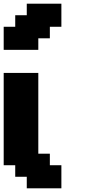

<svg xmlns="http://www.w3.org/2000/svg" viewBox="-20 -1020 477 1040"><path d="M125 0H312.5V-125H250V-187.5H187.5V-625H0V-125H62.5V-62.5H125ZM0 -750H187.5V-812.5H250V-875H312.5V-1000H125V-937.5H62.5V-875H0Z"/></svg>

Font: Faithful 32x
Style: Semibold
Weight: 400
Foundry: Faithful Resource Pack
Version: Version 1.0; January 27, 2023